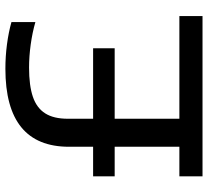

<svg xmlns="http://www.w3.org/2000/svg" viewBox="-50 -740 790 730"><g transform="rotate(-90 345.0 -375.0)"><path d="M649 -88V0H39.5V-88H152V-334H39.5V-416H152V-507.5Q152 -749.5 448.5 -749.5Q495.5 -749.5 541.2 -743.5Q587 -737.5 626 -726.5V-635.5Q586 -647 541 -653.2Q496 -659.5 453 -659.5Q384.5 -659.5 342 -645Q299.5 -630.5 279 -598.2Q258.5 -566 258.5 -512V-416H526.5V-334H258.5V-88Z"/></g></svg>

Font: Encode Sans Semi Expanded Medium
Style: Regular
Weight: 500
Width: 6
Designer: Multiple Designers
Foundry: Impallari Type
Version: Version 2.000